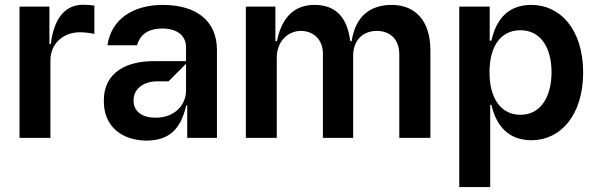

<svg xmlns="http://www.w3.org/2000/svg" viewBox="-20 -573 2482 798"><path d="M189.6 0V-321C188.9 -389.9 241.1 -438.9 312.5 -438.9C333.5 -438.9 360.4 -435 372.2 -431.8V-549.7C360.1 -551.8 340.2 -553.3 326 -553.3C262.8 -553.3 206.3 -513.5 191.1 -389.9H185.4V-545.5H61.1V0Z M588.4 11.4C676.5 11 730.1 -29.1 753.9 -134.9H758.2V0H881.7V-365.1C881.7 -490.1 791.5 -552.6 656.6 -552.6C534.4 -552.6 442.5 -494.3 426.5 -384.9H549.4C561.1 -424 588.8 -454.2 655.2 -454.5C718.4 -454.2 752.8 -423.3 753.2 -377.8V-318.9H618.3C511.4 -318.9 410.5 -275.9 411.6 -153.4C410.5 -45.8 489.3 11 588.4 11.4ZM627.5 -83.8C573.2 -83.5 534.8 -108 535.2 -155.5C534.8 -206 579.5 -235.1 634.6 -235.1H680.8L753.2 -308.2V-196C752.8 -134.9 703.8 -83.5 627.5 -83.8Z M1130.3 0V-331.7C1129.6 -398.8 1174.4 -444.2 1230.5 -444.6C1284.1 -444.2 1321.4 -407.7 1322.1 -351.6V0H1447.8V-340.2C1447.4 -401.6 1483.7 -444.2 1546.5 -444.6C1598 -444.2 1639.2 -413.7 1639.6 -346.6V0H1768.8V-366.5C1767.8 -487.9 1705.6 -552.6 1607.6 -552.6C1522 -552.6 1458.1 -508.9 1441.4 -402H1435.7C1422.6 -506 1371.4 -552.6 1287.3 -552.6C1211.3 -552.6 1153.1 -510.7 1131 -402H1124.6V-545.5H1001.8V0Z M2017.4 204.5V-137.1H2022.4C2043 -49 2093.4 9.6 2189.3 9.9C2308.9 9.6 2403.1 -92.3 2403.8 -272C2403.1 -453.8 2306.5 -552.6 2188.6 -552.6C2090.6 -552.6 2042.3 -491.8 2022.4 -404.1H2015.3V-545.5H1888.8V204.5ZM2014.6 -272.7C2014.2 -378.6 2059.7 -447.1 2143.1 -447.4C2228 -447.1 2272 -374.3 2272.4 -272.7C2272 -170.5 2227.3 -95.9 2143.1 -95.9C2060.4 -95.9 2014.2 -166.9 2014.6 -272.7Z"/></svg>

Font: Riot Sans 2.0
Style: Bold
Weight: 600
Designer: Rasmus Andersson
Foundry: rsms
Version: Version 3.006;hotconv 1.0.109;makeotfexe 2.5.65596